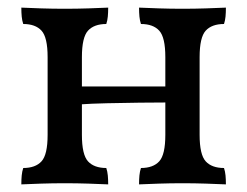

<svg xmlns="http://www.w3.org/2000/svg" viewBox="-20 -481 649 504"><path d="M345 3Q345 -10 346 -20.5Q347 -31 350 -40Q382 -40 398 -57.5Q414 -75 414 -127V-331Q414 -383 398 -400.5Q382 -418 350 -418Q347 -427 346 -437.5Q345 -448 345 -461Q368 -460 397.5 -459Q427 -458 459 -458Q491 -458 520.5 -459Q550 -460 573 -461Q573 -448 572 -437.5Q571 -427 568 -418Q536 -418 520 -400.5Q504 -383 504 -331V-127Q504 -75 520 -57.5Q536 -40 568 -40Q571 -31 572 -20.5Q573 -10 573 3Q550 2 520.5 1Q491 0 459 0Q427 0 397.5 1Q368 2 345 3ZM36 3Q36 -10 37 -20.5Q38 -31 41 -40Q73 -40 89 -57.5Q105 -75 105 -127V-331Q105 -383 89 -400.5Q73 -418 41 -418Q38 -427 37 -437.5Q36 -448 36 -461Q58 -460 88 -459Q118 -458 150 -458Q182 -458 212 -459Q242 -460 264 -461Q264 -448 263 -437.5Q262 -427 259 -418Q227 -418 211 -400.5Q195 -383 195 -331V-127Q195 -75 211 -57.5Q227 -40 259 -40Q262 -31 263 -20.5Q264 -10 264 3Q242 2 212 1Q182 0 150 0Q118 0 88 1Q58 2 36 3ZM190 -207V-254H418V-212Q389 -212 346.5 -211.5Q304 -211 261 -210Q218 -209 190 -207Z"/></svg>

Font: Vollkorn
Style: Regular
Weight: 400
Designer: Friedrich Althausen
Foundry: Friedrich Althausen
Version: Version 4.104